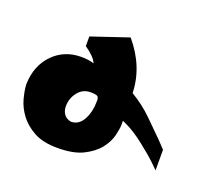

<svg xmlns="http://www.w3.org/2000/svg" viewBox="-351 -146 547 512"><g transform="rotate(20 -78.0 110.0)"><path d="M-165 -27.3 -60.5 -62.5Q-6.8 1 -4.9 75.2Q28.3 94.7 56.2 122.1Q84 149.4 103.5 168.9L123 189.5V248L110.4 235.4Q101.6 226.6 88.4 215.3Q75.2 204.1 61.5 193.4Q47.9 182.6 33.7 173.3Q19.5 164.1 8.8 159.2L-3.9 153.3V164.1Q-3.9 175.8 -8.8 195.8Q-13.7 215.8 -28.8 234.9Q-43.9 253.9 -71.3 267.6Q-98.6 281.2 -143.6 281.2Q-184.6 281.2 -210.4 267.1Q-236.3 252.9 -251.5 232.4Q-266.6 211.9 -272.5 189.9Q-278.3 168 -279.3 151.4V147.5Q-277.3 95.7 -245.6 63.5Q-213.9 31.2 -166 31.2Q-157.2 31.2 -148.4 32.2Q-139.6 33.2 -129.9 36.1Q-136.7 19.5 -165 0ZM-133.8 203.1Q-111.3 203.1 -99.1 180.7Q-86.9 158.2 -86.9 126Q-86.9 115.2 -93.3 113.3Q-99.6 111.3 -110.4 111.3Q-132.8 111.3 -146.5 128.9Q-160.2 146.5 -160.2 168.9Q-160.2 181.6 -153.8 190.9Q-147.5 200.2 -133.8 203.1Z"/></g></svg>

Font: Shorif Bongobondhu ANSI V2
Style: Regular
Weight: 400
Designer: Shorif Uddin Shishir, Shorif art & Design, e-mail : shorifart@gmail.com, facebook : Shorif2001
Foundry: Lipighor Font Foundry
Version: Designed By Shorif Uddin Shishir | Build By Niladri Shekhar 